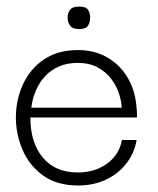

<svg xmlns="http://www.w3.org/2000/svg" viewBox="-20 -560 485 590"><path d="M220 10Q155 10 112.3 -20.8Q69.7 -51.7 49 -100.4Q28.3 -149.2 28.8 -201.2Q29.3 -255 51.2 -302Q73 -349 115.5 -377.6Q158 -406.2 219.2 -406.2Q269.8 -406.2 309.2 -383.8Q348.7 -361.3 372.7 -320.5Q396.7 -279.7 400 -224.2Q400.8 -219.2 400.8 -212Q400.8 -204.8 400.8 -199H73.3Q73.3 -121.7 111.5 -75.8Q149.7 -30 219.5 -30Q271 -30 308.5 -56.8Q346 -83.7 354.8 -129.7H399.8Q392.7 -89 368 -57.3Q343.3 -25.7 305.3 -7.8Q267.3 10 220 10ZM76.2 -229.2H354.2Q353.3 -248.3 345.8 -271.9Q338.2 -295.5 322.2 -317.1Q306.2 -338.7 280.5 -352.7Q254.8 -366.7 218.7 -366.7Q185.8 -366.7 160.8 -355.6Q135.8 -344.5 118.2 -325.4Q100.7 -306.3 90.1 -281.5Q79.5 -256.7 76.2 -229.2ZM223 -470.7Q202.7 -470.7 195.2 -481.3Q187.8 -492 187.8 -505.8Q187.8 -519.5 195.2 -529.7Q202.7 -539.8 223 -539.8Q244.2 -539.8 250.6 -529.7Q257 -519.5 257 -505.8Q257 -492 250.6 -481.3Q244.2 -470.7 223 -470.7Z"/></svg>

Font: Darker Grotesque Light
Style: Regular
Weight: 300
Designer: Gabriel Lam
Foundry: TypeRant
Version: Version 1.000;gftools[0.9.28]